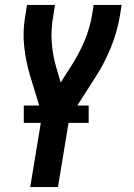

<svg xmlns="http://www.w3.org/2000/svg" viewBox="-20 -540 540 775"><path d="M102 215 150 -76 101 -236Q84 -293 77.5 -353.5Q71 -414 82 -476L89 -520H202L195 -476Q185 -421 189 -367.5Q193 -314 208 -265L225 -207L269 -276Q299 -323 320.5 -373.5Q342 -424 351 -476L358 -520H471L464 -476Q453 -411 427 -347Q401 -283 363 -225L260 -64L214 215ZM76 -44V-114H338V-44Z"/></svg>

Font: Iosevka Curly
Style: Bold Italic
Weight: 700
Italic angle: -9°
Monospace: yes
Designer: Belleve Invis
Foundry: Belleve Invis
Version: Version 22.1.2; ttfautohint (v1.8.4)